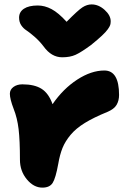

<svg xmlns="http://www.w3.org/2000/svg" viewBox="-20 -879 578 874"><path d="M397 -858.9Q428.7 -858.9 456.3 -834Q483.9 -809.1 483.9 -782.2Q483.9 -772.5 481.7 -765.4Q479.5 -758.3 470.9 -746.1Q462.4 -733.9 443.6 -716.3Q424.8 -698.7 394 -673.8Q348.6 -640.6 323.7 -629.4Q298.8 -618.2 263.2 -618.2Q213.9 -618.2 178.2 -668Q159.2 -692.9 136.5 -712.4Q113.8 -731.9 99.9 -741Q85.9 -750 76.4 -764.4Q66.9 -778.8 66.9 -798.8Q66.9 -824.7 89.1 -839.4Q111.3 -854 151.9 -854Q183.6 -854 214.8 -837.4Q246.1 -820.8 283.2 -779.8Q335 -832.5 355.5 -845.7Q376 -858.9 397 -858.9ZM172.9 -24.9Q133.3 -24.9 102.1 -62.7Q70.8 -100.6 70.8 -151.9Q70.8 -239.7 64.7 -291Q58.6 -342.3 42 -383.8Q24.9 -428.7 24.9 -452.1Q24.9 -471.2 41.3 -483.2Q57.6 -495.1 82 -495.1Q137.2 -495.1 169.4 -474.6Q201.7 -454.1 219.2 -404.8Q267.6 -475.1 331.5 -516.6Q395.5 -558.1 455.1 -558.1Q522 -558.1 522 -446.8Q522 -420.9 510.7 -401.6Q499.5 -382.3 467.8 -369.1Q406.7 -344.2 366.2 -319.3Q325.7 -294.4 301.3 -265.1Q276.9 -235.8 264.6 -205.6Q252.4 -175.3 245.1 -132.8Q233.4 -67.9 219.7 -46.4Q206.1 -24.9 172.9 -24.9Z"/></svg>

Font: Shantell Sans Irregular Bouncy
Style: Regular
Weight: 800
Designer: Stephen Nixon, Anya Danilova, Shantell Martin
Foundry: Arrow Type
Version: Version 1.006;[9816181b4]